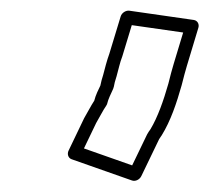

<svg xmlns="http://www.w3.org/2000/svg" viewBox="-20 -703 384 352"><path d="M222.3 -399.8 133.9 -430.9 156.3 -477.5C163.6 -489.8 168.7 -500.6 174.6 -509C175.9 -510.8 176.8 -513 177.1 -515C177.7 -518.9 183.8 -532.7 187.4 -540C188 -541.3 188.5 -542.9 188.7 -544C189.5 -549.1 191 -555 193.3 -561.8C193.4 -562.1 193.5 -562.5 193.6 -562.7L198.6 -581.8C200.2 -588 202 -593.8 204.1 -599.3C204.2 -599.6 204.4 -600 204.4 -600.2L221.6 -656.9L315.8 -643.4L298.4 -585.8C296.9 -580.9 295.4 -575.6 293.7 -569.3L288.6 -549.4C279.9 -518.8 269.1 -488 255.8 -466C253.3 -462.7 251.7 -460.2 249.7 -456.6C249.6 -456.4 249.4 -456 249.3 -455.8ZM222 -372.1C228.3 -369.9 236 -373.7 239.1 -380.2L271.7 -447.8C272.8 -449.6 274.5 -452.3 275.2 -453.1C275.5 -453.5 276 -454.2 276.4 -454.8C292.9 -481.4 303.8 -514.1 313 -546.6L318.2 -566.7C319.7 -572.4 321.2 -577.8 322.6 -582.2L343.7 -652.2C345.7 -659 341.9 -665.4 335.3 -666.4L217 -683.4C211 -684.2 203.3 -679.8 201.2 -672.8L180.4 -604.3C178.4 -598.8 175.9 -591 174.1 -584.3L169.2 -565.8C167.2 -559.7 165.1 -552.1 164 -546.1C160.7 -539.3 155.3 -528.6 152.8 -518.4C146.4 -508.7 140 -495.9 134.7 -487.1C134.5 -486.8 134.2 -486.2 134 -485.8L105.7 -426.8C102.9 -421.1 104.7 -413.4 111.2 -411.1Z"/></svg>

Font: Tape
Style: Regular
Weight: 500
Foundry: Cannot Into Space Fonts
Version: Version 0.97